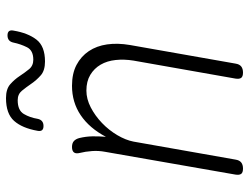

<svg xmlns="http://www.w3.org/2000/svg" viewBox="-115 -705 830 640"><g transform="rotate(-90 300.0 -385.0)"><path d="M130 -560Q143 -560 150 -553.5Q157 -547 160 -535Q165 -514 165.5 -493Q166 -472 164 -447Q193 -502 236 -531Q279 -560 334 -560Q375 -560 403.5 -545Q432 -530 449.5 -504Q467 -478 472 -443Q477 -408 470 -367L408 -15Q406 -2 398.5 4Q391 10 378 10Q365 10 360.5 4Q356 -2 358 -15L418 -355Q423 -386 420 -414.5Q417 -443 404.5 -464.5Q392 -486 370.5 -499Q349 -512 318 -512Q290 -512 262 -497.5Q234 -483 210 -460Q186 -437 169.5 -409Q153 -381 148 -355L88 -15Q86 -2 78.5 4Q71 10 58 10Q45 10 40.5 4Q36 -2 38 -15L114 -450Q118 -471 116.5 -493Q115 -515 110 -535Q107 -547 112 -553.5Q117 -560 130 -560ZM224 -675Q222 -665 216 -660Q210 -655 200 -655Q190 -655 186 -660Q182 -665 184 -675Q193 -726 217 -753Q241 -780 293 -780Q323 -780 339 -766Q355 -752 366.5 -734.5Q378 -717 389.5 -703Q401 -689 421 -689Q452 -689 462.5 -710Q473 -731 478 -755Q480 -765 486 -770Q492 -775 502 -775Q512 -775 516 -770Q520 -765 518 -755Q510 -707 488 -678.5Q466 -650 415 -650Q385 -650 369 -664Q353 -678 341 -695.5Q329 -713 317.5 -727Q306 -741 286 -741Q252 -741 240 -720.5Q228 -700 224 -675Z"/></g></svg>

Font: Maple Mono NL Thin
Style: Italic
Weight: 250
Italic angle: -10°
Monospace: yes
Designer: subframe7536
Version: Version 7.000